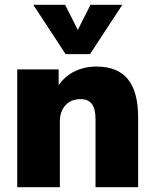

<svg xmlns="http://www.w3.org/2000/svg" viewBox="-20 -782 645 802"><path d="M557 -292V0H379V-284Q379 -328 363.5 -348Q348 -368 317 -368Q277 -368 253.5 -342.5Q230 -317 230 -274V0H52V-492H225V-426Q251 -464 292 -484Q333 -504 383 -504Q471 -504 514 -451.5Q557 -399 557 -292ZM358 -762H491L356 -556H254L119 -762H252L305 -657Z"/></svg>

Font: wassup Sans
Style: Black
Weight: 900
Version: Version 2.001